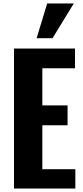

<svg xmlns="http://www.w3.org/2000/svg" viewBox="-20 -1091 479 1111"><path d="M61 -810H414V-696H225V-481H371V-366H225V-112H416V0H61ZM253 -1071H407L284 -870H192Z"/></svg>

Font: Oswald SemiBold
Style: Regular
Weight: 400
Version: Version